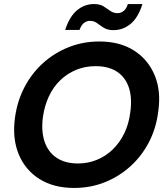

<svg xmlns="http://www.w3.org/2000/svg" viewBox="-20 -917 821 949"><path d="M346 12Q246 12 175.5 -32Q105 -76 72.5 -154.5Q40 -233 54 -335Q65 -417 101 -486Q137 -555 193 -605.5Q249 -656 320 -684Q391 -712 471 -712Q572 -712 642 -667.5Q712 -623 744.5 -545Q777 -467 762 -365Q752 -283 716 -214Q680 -145 624 -94.5Q568 -44 497.5 -16Q427 12 346 12ZM366 -109Q415 -109 459 -127Q503 -145 537.5 -178.5Q572 -212 594.5 -258.5Q617 -305 624 -362Q634 -433 617 -484Q600 -535 558.5 -562.5Q517 -590 452 -590Q401 -590 357 -572Q313 -554 278.5 -521Q244 -488 222 -441.5Q200 -395 192 -338Q183 -268 200.5 -216.5Q218 -165 260 -137Q302 -109 366 -109ZM302 -769Q324 -836 361 -866.5Q398 -897 445 -897Q474 -897 492 -885.5Q510 -874 525.5 -863Q541 -852 561 -852Q578 -852 591.5 -863Q605 -874 612 -897H684Q663 -830 625.5 -799Q588 -768 541 -768Q512 -768 493.5 -779.5Q475 -791 460 -802.5Q445 -814 424 -814Q408 -814 394.5 -803Q381 -792 373 -769Z"/></svg>

Font: DM Sans 36pt
Style: Bold Italic
Weight: 700
Italic angle: -10°
Designer: Colophon Foundry, Jonny Pinhorn
Foundry: Colophon Foundry
Version: Version 4.004;gftools[0.9.30]